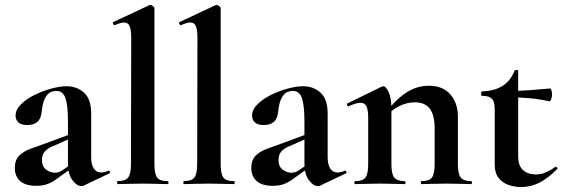

<svg xmlns="http://www.w3.org/2000/svg" viewBox="-20 -745 2280 777"><path d="M319 6Q315 8 309 8Q291 8 273 -16Q255 -40 255 -85V-255Q255 -318 245 -347.5Q235 -377 209 -377Q184 -377 171.5 -361.5Q159 -346 154.5 -327Q150 -308 149 -295Q146 -264 131 -251.5Q116 -239 91 -239Q65 -239 54 -250Q43 -261 43 -277Q43 -301 64.5 -322.5Q86 -344 119 -360.5Q152 -377 187.5 -386.5Q223 -396 250 -396Q291 -396 320 -370Q349 -344 349 -285V-108Q349 -79 359.5 -63Q370 -47 389 -47Q403 -47 418 -54Q422 -56 424.5 -50.5Q427 -45 422 -43ZM127 7Q83 7 61.5 -12.5Q40 -32 40 -65Q40 -98 58 -115.5Q76 -133 105 -143.5Q134 -154 165 -165L265 -202L269 -187L212 -161Q204 -158 189 -151.5Q174 -145 162 -132.5Q150 -120 150 -97Q150 -71 167 -58.5Q184 -46 201 -46Q209 -46 216.5 -48Q224 -50 234 -57L284 -91L285 -75L215 -25Q193 -8 173 -0.5Q153 7 127 7Z M456 0Q454 0 454 -6Q454 -12 456 -12Q487 -12 498.5 -26.5Q510 -41 510 -81L511 -589Q511 -623 505 -638.5Q499 -654 482 -654Q469 -654 444 -643Q441 -642 438 -648Q435 -654 437 -655L584 -724Q586 -725 588 -725Q593 -725 599 -720.5Q605 -716 605 -712V-81Q605 -41 616 -26.5Q627 -12 658 -12Q662 -12 662 -6Q662 0 658 0Q639 0 612.5 -1Q586 -2 557 -2Q528 -2 502 -1Q476 0 456 0Z M724 0Q722 0 722 -6Q722 -12 724 -12Q755 -12 766.5 -26.5Q778 -41 778 -81L779 -589Q779 -623 773 -638.5Q767 -654 750 -654Q737 -654 712 -643Q709 -642 706 -648Q703 -654 705 -655L852 -724Q854 -725 856 -725Q861 -725 867 -720.5Q873 -716 873 -712V-81Q873 -41 884 -26.5Q895 -12 926 -12Q930 -12 930 -6Q930 0 926 0Q907 0 880.5 -1Q854 -2 825 -2Q796 -2 770 -1Q744 0 724 0Z M1276 6Q1272 8 1266 8Q1248 8 1230 -16Q1212 -40 1212 -85V-255Q1212 -318 1202 -347.5Q1192 -377 1166 -377Q1141 -377 1128.5 -361.5Q1116 -346 1111.5 -327Q1107 -308 1106 -295Q1103 -264 1088 -251.5Q1073 -239 1048 -239Q1022 -239 1011 -250Q1000 -261 1000 -277Q1000 -301 1021.5 -322.5Q1043 -344 1076 -360.5Q1109 -377 1144.5 -386.5Q1180 -396 1207 -396Q1248 -396 1277 -370Q1306 -344 1306 -285V-108Q1306 -79 1316.5 -63Q1327 -47 1346 -47Q1360 -47 1375 -54Q1379 -56 1381.5 -50.5Q1384 -45 1379 -43ZM1084 7Q1040 7 1018.5 -12.5Q997 -32 997 -65Q997 -98 1015 -115.5Q1033 -133 1062 -143.5Q1091 -154 1122 -165L1222 -202L1226 -187L1169 -161Q1161 -158 1146 -151.5Q1131 -145 1119 -132.5Q1107 -120 1107 -97Q1107 -71 1124 -58.5Q1141 -46 1158 -46Q1166 -46 1173.5 -48Q1181 -50 1191 -57L1241 -91L1242 -75L1172 -25Q1150 -8 1130 -0.5Q1110 7 1084 7Z M1686 0Q1683 0 1683 -6Q1683 -12 1686 -12Q1717 -12 1728 -26.5Q1739 -41 1739 -81V-225Q1739 -279 1719.5 -305Q1700 -331 1658 -331Q1628 -331 1596.5 -316Q1565 -301 1546 -275L1541 -287Q1576 -337 1620 -367.5Q1664 -398 1716 -398Q1772 -398 1802.5 -363Q1833 -328 1833 -273V-81Q1833 -41 1844.5 -26.5Q1856 -12 1887 -12Q1890 -12 1890 -6Q1890 0 1887 0Q1867 0 1841 -1Q1815 -2 1786 -2Q1758 -2 1732 -1Q1706 0 1686 0ZM1417 0Q1414 0 1414 -6Q1414 -12 1417 -12Q1448 -12 1459 -26.5Q1470 -41 1470 -81V-269Q1470 -300 1463 -314.5Q1456 -329 1439 -329Q1430 -329 1418 -325.5Q1406 -322 1391 -315Q1387 -313 1385 -319Q1383 -325 1385 -326L1524 -394Q1530 -396 1531 -396Q1542 -396 1553 -372Q1564 -348 1564 -303V-81Q1564 -41 1575.5 -26.5Q1587 -12 1618 -12Q1621 -12 1621 -6Q1621 0 1618 0Q1598 0 1572 -1Q1546 -2 1517 -2Q1489 -2 1463 -1Q1437 0 1417 0Z M2088 12Q2064 12 2039.5 4Q2015 -4 1998.5 -24Q1982 -44 1982 -80V-302Q1982 -323 1977 -335Q1972 -347 1961 -352Q1950 -357 1931 -357Q1927 -357 1927 -366Q1927 -375 1931 -375Q1982 -377 2014 -397.5Q2046 -418 2062 -458Q2064 -462 2070.5 -462Q2077 -462 2077 -458V-113Q2077 -73 2097.5 -56Q2118 -39 2148 -39Q2171 -39 2191.5 -48.5Q2212 -58 2226 -69Q2229 -72 2233.5 -67.5Q2238 -63 2234 -60Q2197 -23 2162.5 -5.5Q2128 12 2088 12ZM2203 -335Q2162 -344 2123.5 -347.5Q2085 -351 2042 -351V-377Q2083 -377 2122.5 -380Q2162 -383 2207 -387Q2209 -387 2211.5 -379.5Q2214 -372 2214 -363Q2214 -353 2210.5 -343.5Q2207 -334 2203 -335Z"/></svg>

Font: Cormorant Garamond Light
Style: Bold
Weight: 700
Version: Version 4.001